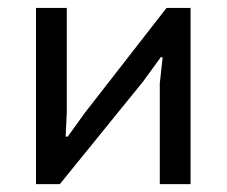

<svg xmlns="http://www.w3.org/2000/svg" viewBox="-20 -467 575 487"><path d="M385.3 -255.4 392.6 -321.8H387.7L343.3 -260.7L131.8 0H71.3V-446.8H149.4V-182.6L146.5 -120.6H151.9L194.8 -180.2L402.3 -446.8H463.4V0H385.3Z"/></svg>

Font: PT Astra Sans
Style: Regular
Weight: 400
Designer: A.Korolkova, I. Chaeva
Foundry: ParaType Ltd
Version: Version 1.001; ttfautohint (v1.6)